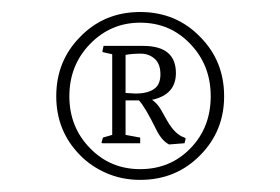

<svg xmlns="http://www.w3.org/2000/svg" viewBox="-20 -756 460 315"><path d="M210 -460.9Q180.2 -460.9 154.8 -471.9Q129.4 -482.9 111.3 -501.5Q72.3 -541 72.3 -598.1Q72.3 -655.8 111.3 -695.3Q150.9 -736.3 210 -736.3Q269 -736.3 308.6 -695.3Q347.7 -655.8 347.7 -598.1Q347.7 -541 308.6 -501.5Q269 -460.9 210 -460.9ZM210 -478.5Q259.3 -478.5 292.5 -512.7Q325.7 -546.9 325.7 -598.1Q325.7 -648.9 292.5 -683.6Q259.3 -718.8 210 -718.8Q161.6 -718.8 127.7 -683.8Q93.8 -648.9 93.8 -598.1Q93.8 -547.4 127.9 -512.7Q161.1 -478.5 210 -478.5ZM214.8 -680.7Q268.6 -680.7 268.6 -636.2Q268.6 -600.6 229.5 -592.3Q238.3 -585.9 243.7 -576.7L253.9 -558.6Q267.1 -535.2 282.7 -530.3L284.7 -528.8L282.7 -521L257.3 -519Q245.1 -525.4 236.3 -543.5Q218.3 -580.1 208 -591.3H186V-534.7L210 -530.3V-521H147.9L146.5 -522L148.9 -530.3L164.1 -534.7V-667L148.9 -670.4L147.9 -671.4L149.9 -680.7ZM186 -666V-603.5L202.6 -602.5Q221.2 -602.5 232.2 -609.6Q243.2 -616.7 243.2 -634Q243.2 -651.4 233.6 -659.7Q224.1 -668 210.9 -668Q197.8 -668 186 -666Z"/></svg>

Font: Trykker
Style: Regular
Weight: 400
Designer: Magnus Gaarde
Foundry: Magnus Gaarde
Version: Version 1.001